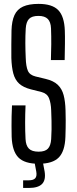

<svg xmlns="http://www.w3.org/2000/svg" viewBox="-20 -827 391 978"><path d="M177.1 7.2Q105.2 7.2 73.8 -24.8Q42.3 -56.8 39.4 -129.8Q38.9 -159.7 38.7 -184.7Q38.5 -209.7 39.1 -234.9Q39.7 -260.2 41.1 -290.1H110.1Q108.1 -246.4 108 -203Q107.9 -159.5 110.1 -118.5Q111.8 -85.2 127.3 -69.8Q142.7 -54.4 176.7 -54.4Q209.8 -54.4 224.1 -69.8Q238.5 -85.2 240.7 -118.5Q242.3 -145.8 242.6 -167.5Q243 -189.3 242.4 -212.2Q241.9 -235.1 240.7 -265.2Q239.5 -301.3 230 -325.8Q220.6 -350.4 192.3 -358L137.7 -371.8Q98.4 -381.8 77.2 -401.4Q56.1 -421.1 47.7 -453.1Q39.3 -485 37.8 -531.4Q37.3 -563 37.7 -599.9Q38.1 -636.8 38.6 -671.6Q40 -720.1 53.7 -749.9Q67.4 -779.8 97.4 -793.5Q127.4 -807.2 176.7 -807.2Q245.8 -807.2 276.7 -775.5Q307.7 -743.7 310.2 -670.8Q311.2 -643.7 310.8 -604Q310.5 -564.3 309.4 -521.1H239.3Q240.8 -561.1 241.1 -601.6Q241.4 -642.1 239.9 -682.1Q238.6 -715.3 223.2 -730.6Q207.9 -746 175.9 -746Q142.3 -746 127.8 -730.6Q113.3 -715.3 111.1 -682.1Q108.9 -644.7 109.1 -607Q109.3 -569.2 111.1 -531.4Q112.4 -488.8 121.9 -466.7Q131.4 -444.6 161.3 -437.4L212 -425.2Q252.5 -415.7 274.1 -395.2Q295.6 -374.7 304.1 -342.5Q312.6 -310.3 313.8 -265.2Q314.7 -235.8 314.7 -215.2Q314.7 -194.5 314.4 -175.1Q314.1 -155.6 313.2 -129.8Q310.7 -56.8 279.3 -24.8Q247.9 7.2 177.1 7.2ZM97.8 130.4V91.4H126.7Q150.2 91.4 159.5 80.9Q168.8 70.3 164.8 47.3L155.2 -4H197.8L207.4 47.3Q214 89.9 194.2 110.1Q174.4 130.4 126.7 130.4Z"/></svg>

Font: Big Shoulders Thin
Style: Regular
Weight: 100
Designer: Patric King
Foundry: XO Type Co
Version: Version 2.002